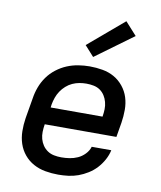

<svg xmlns="http://www.w3.org/2000/svg" viewBox="-86 -840 772 918"><g transform="rotate(10 300.0 -381.5)"><path d="M259 8Q227 8 196 2.5Q165 -3 138.5 -17.5Q112 -32 93 -55Q74 -78 64.5 -106.5Q55 -135 54.5 -167Q54 -199 59 -231L76 -331Q80 -358 90 -385Q100 -412 117 -436Q134 -460 158 -478.5Q182 -497 208.5 -508Q235 -519 263 -523.5Q291 -528 318 -528Q350 -528 381 -522.5Q412 -517 437.5 -502.5Q463 -488 482 -464.5Q501 -441 510 -412.5Q519 -384 519 -352.5Q519 -321 514 -289L502 -218H154V-217Q151 -199 150.5 -181Q150 -163 154.5 -146.5Q159 -130 168.5 -116Q178 -102 192 -92.5Q206 -83 223.5 -79.5Q241 -76 259 -76Q279 -76 299 -79Q319 -82 338 -90.5Q357 -99 372.5 -115Q388 -131 394 -151H489Q484 -127 471.5 -104Q459 -81 441.5 -62Q424 -43 401.5 -29Q379 -15 355.5 -6.5Q332 2 307.5 5Q283 8 259 8ZM420 -302V-303Q423 -321 423.5 -338.5Q424 -356 419.5 -373Q415 -390 406 -404Q397 -418 383.5 -427.5Q370 -437 352.5 -440.5Q335 -444 317 -444Q300 -444 283 -441Q266 -438 249.5 -430.5Q233 -423 219 -410.5Q205 -398 195 -383Q185 -368 179 -351Q173 -334 170 -317L168 -302ZM326 -575 281 -625 453 -771 509 -709Z"/></g></svg>

Font: Iosevka SS04 Md Ex Obl
Style: Regular
Weight: 500
Width: 7
Italic angle: -9°
Monospace: yes
Designer: Belleve Invis
Foundry: Belleve Invis
Version: Version 19.0.0; ttfautohint (v1.8.4)